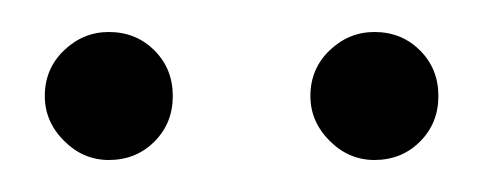

<svg xmlns="http://www.w3.org/2000/svg" viewBox="-20 -900 302 120"><path d="M8 -840Q8 -857 20 -868.5Q32 -880 48 -880Q65 -880 76.5 -868.5Q88 -857 88 -840Q88 -823 76.5 -811.5Q65 -800 48 -800Q32 -800 20 -812Q8 -824 8 -840ZM174 -840Q174 -857 186 -868.5Q198 -880 214 -880Q231 -880 242.5 -868.5Q254 -857 254 -840Q254 -823 242.5 -811.5Q231 -800 214 -800Q198 -800 186 -812Q174 -824 174 -840Z"/></svg>

Font: Viaoda Libre
Style: Regular
Weight: 400
Designer: Gydient
Version: Version 2.000